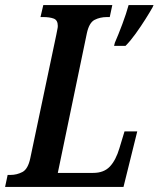

<svg xmlns="http://www.w3.org/2000/svg" viewBox="-38 -734 623 754"><path d="M413 -566Q427 -598 442.5 -639.5Q458 -681 467 -714H565L561 -705Q551 -687 533 -658.5Q515 -630 494.5 -601.5Q474 -573 455 -554H410ZM-18 0 -8 -47H3Q28 -47 50 -58.5Q72 -70 81 -113L183 -597Q185 -609 187 -617.5Q189 -626 189 -632Q189 -655 173 -661Q157 -667 132 -667H121L132 -714H403L393 -667H382Q355 -667 333.5 -656Q312 -645 303 -603L189 -55H328Q370 -55 393.5 -80Q417 -105 431 -152L451 -218H501L447 0Z"/></svg>

Font: Noto Serif ExtraCondensed SemiBold
Style: Italic
Weight: 600
Width: 2
Italic angle: -12°
Designer: Monotype Design Team
Foundry: Monotype Imaging Inc.
Version: Version 2.013